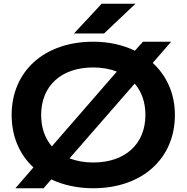

<svg xmlns="http://www.w3.org/2000/svg" viewBox="-20 -987 993 1022"><path d="M62 15H212L253 -32C317 -2 392 15 476 15C736 15 911 -142 911 -375C911 -489 867 -584 793 -652L891 -765H741L698 -717C634 -748 559 -765 476 -765C216 -765 42 -608 42 -375C42 -260 84 -164 158 -96ZM374 -809H534L701 -967H521ZM199 -375C199 -530 306 -628 476 -628C523 -628 566 -620 602 -606L256 -208C219 -251 199 -307 199 -375ZM476 -122C429 -122 387 -130 350 -144L697 -542C734 -499 754 -443 754 -375C754 -220 646 -122 476 -122Z"/></svg>

Font: Bounded Med
Style: Regular
Weight: 500
Designer: Vlad Churkin
Version: Version 3.0